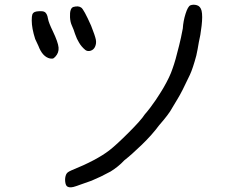

<svg xmlns="http://www.w3.org/2000/svg" viewBox="-20 -635 1040 818"><path d="M791 -612.3Q803.7 -617.2 818.8 -612.8Q834 -608.4 838.9 -588.9Q843.8 -567.4 838.9 -524.9Q834 -482.4 827.1 -455.1Q822.3 -424.8 816.4 -398.4Q801.8 -343.8 789.1 -316.4Q753.9 -241.2 737.3 -214.8Q722.7 -190.4 713.9 -175.8Q700.2 -149.4 658.2 -101.6Q627.9 -60.5 584 -18.1Q540 24.4 509.8 47.9Q484.4 75.2 451.2 95.7Q410.2 118.2 370.1 134.8Q316.4 153.3 303.7 158.2Q279.3 167 267.6 160.2Q259.8 156.2 257.8 139.2Q255.9 122.1 261.7 108.4Q264.6 102.5 269 99.1Q273.4 95.7 284.2 90.8Q390.6 47.9 445.3 5.9Q474.6 -16.6 528.3 -70.3Q582 -124 596.7 -147.5Q619.1 -172.9 643.6 -209Q663.1 -238.3 675.8 -259.8Q704.1 -308.6 714.8 -341.8Q727.5 -376 743.2 -441.4Q751 -471.7 758.8 -513.7Q760.7 -544.9 770.5 -576.2Q780.3 -607.4 791 -612.3ZM293 -605.5Q314.5 -611.3 326.2 -602.5Q336.9 -595.7 368.2 -525.4Q384.8 -483.4 388.2 -466.8Q391.6 -450.2 384.8 -435.5Q378.9 -422.9 366.2 -418.9Q353.5 -415 343.8 -421.9Q326.2 -436.5 316.4 -454.1Q307.6 -467.8 299.8 -490.2Q293.9 -509.8 286.1 -526.4Q279.3 -541 278.3 -561.5Q276.4 -600.6 293 -605.5ZM127.9 -584Q134.8 -586.9 148.4 -587.4Q162.1 -587.9 168 -585Q180.7 -580.1 184.6 -554.7Q187.5 -538.1 205.1 -502Q227.5 -455.1 229.5 -432.6Q231.4 -410.2 215.8 -393.6Q209 -386.7 206.1 -385.7Q203.1 -384.8 193.4 -385.7Q161.1 -392.6 143.6 -439.5Q137.7 -451.2 129.9 -468.8Q115.2 -514.6 115.2 -547.9Q115.2 -566.4 117.7 -573.2Q120.1 -580.1 127.9 -584Z"/></svg>

Font: JasonHandwriting4
Style: Regular
Weight: 400
Version: Version 1.01.21